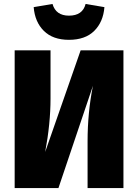

<svg xmlns="http://www.w3.org/2000/svg" viewBox="-20 -949 697 969"><path d="M328 -748Q247 -748 201.5 -793Q156 -838 150 -913L245 -929Q262 -870 328 -870Q397 -870 412 -929L507 -913Q501 -838 455.5 -793Q410 -748 328 -748ZM603 -695V0H422V-236Q422 -381 449 -516L275 0H54V-695H235V-452Q235 -325 208 -182L387 -695Z"/></svg>

Font: FiraGO ExtraBold
Style: Regular
Weight: 800
Designer: bBox Type
Foundry: bBox Type GmbH
Version: Version 1.001;PS 001.001;hotconv 1.0.88;makeotf.lib2.5.64775